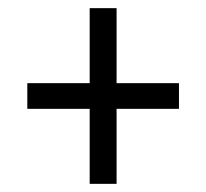

<svg xmlns="http://www.w3.org/2000/svg" viewBox="-20 -593 506 471"><path d="M200 -142H266V-326H419V-389H266V-573H200V-389H47V-326H200Z"/></svg>

Font: Noto Serif Georgian Condensed SemiBold
Style: Regular
Weight: 600
Width: 3
Designer: Monotype Design Team, Akaki Razmadze
Foundry: Google LLC
Version: Version 2.003